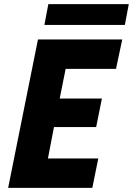

<svg xmlns="http://www.w3.org/2000/svg" viewBox="-20 -911 644 931"><path d="M164.1 -719.7H572.8L542.5 -577.1H298.3L269.5 -433.1H474.1L446.3 -294.9H241.7L212.4 -142.6H456.5L427.7 0H19.5ZM214.4 -891.1H604.5L585.4 -790H195.3Z"/></svg>

Font: Reddit Sans Vanilla ExtraBold
Style: Italic
Weight: 800
Italic angle: -11.25°
Designer: Stephen Hutchings
Version: Version 1.013